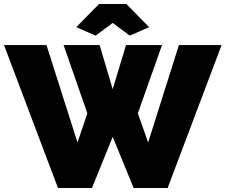

<svg xmlns="http://www.w3.org/2000/svg" viewBox="-32 -934 1121 954"><path d="M284 -710H463L528 -491L594 -710H773L653 -371L704 -226L857 -710H1069L801 0H632L528 -254L425 0H256L-12 -710H199L353 -226L402 -371ZM347 -799 460 -914H596L709 -799L613 -757L528 -820L443 -757Z"/></svg>

Font: Raleway Black
Style: Regular
Weight: 900
Designer: Matt McInerney, Pablo Impallari, Rodrigo Fuenzalida
Foundry: Matt McInerney, Pablo Impallari, Rodrigo Fuenzalida
Version: Version 4.026